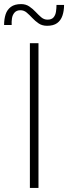

<svg xmlns="http://www.w3.org/2000/svg" viewBox="-53 -918 333 938"><path d="M93 0V-707H135V0ZM177 -792Q153 -792 136 -803.5Q119 -815 105 -830Q91 -845 77.5 -856.5Q64 -868 47 -868Q28 -868 18 -856.5Q8 -845 5.5 -828.5Q3 -812 4 -796H-33Q-33 -825 -25.5 -848Q-18 -871 0.5 -884.5Q19 -898 50 -898Q73 -898 90 -886.5Q107 -875 121 -860Q135 -845 148.5 -833.5Q162 -822 179 -822Q199 -822 208.5 -833Q218 -844 220.5 -861Q223 -878 223 -894H260Q260 -865 252 -841.5Q244 -818 226 -805Q208 -792 177 -792Z"/></svg>

Font: Onest Thin
Style: Regular
Weight: 250
Designer: Dmitri Voloshin, Andrey Kudryavtsev
Foundry: Dmitri Voloshin, Andrey Kudryavtsev
Version: Version 1.000;gftools[0.9.33]